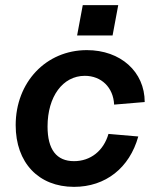

<svg xmlns="http://www.w3.org/2000/svg" viewBox="-20 -711 611 747"><path d="M268 16C391 16 484 -58 518 -180L402 -190C383 -124 332 -84 268 -84C200 -84 165 -129 165 -219C165 -335 224 -416 310 -416C374 -416 421 -371 424 -304L543 -314C543 -432 449 -516 318 -516C159 -516 41 -391 41 -224C41 -78 130 16 268 16ZM280 -573H418L440 -691H302Z"/></svg>

Font: Uncut Sans Semibold Italic
Style: Regular
Weight: 600
Italic angle: -11°
Designer: Kasper Nordkvist
Foundry: UNCUT.wtf
Version: Version 1.304;Glyphs 3.2 (3246)